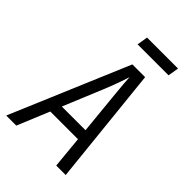

<svg xmlns="http://www.w3.org/2000/svg" viewBox="-259 -1009 1118 1118"><g transform="rotate(45 300.0 -450.5)"><path d="M94 0H11L320 -730H425L501 0H423L404 -198H176ZM203 -266H398L374 -510Q361 -642 361 -666Q359 -660 345 -618Q331 -576 304 -510ZM514 -834H259L270 -901H525Z"/></g></svg>

Font: JetBrains Mono Semi Light
Style: Italic
Weight: 350
Italic angle: -9°
Monospace: yes
Designer: Philipp Nurullin, Konstantin Bulenkov
Foundry: JetBrains
Version: 2.002